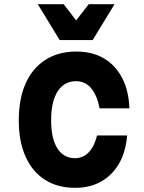

<svg xmlns="http://www.w3.org/2000/svg" viewBox="-20 -881 690 920"><path d="M340 19Q256 19 195.5 -19.5Q135 -58 102.5 -130.5Q70 -203 70 -304Q70 -408 103 -481.5Q136 -555 198 -594.5Q260 -634 346 -634Q422 -634 477.5 -601.5Q533 -569 565 -508Q597 -447 600 -362H457Q445 -425 416.5 -458.5Q388 -492 344 -492Q288 -492 256.5 -443.5Q225 -395 225 -304Q225 -217 255 -170Q285 -123 339 -123Q378 -123 405 -151Q432 -179 445 -232H589Q583 -154 550.5 -97.5Q518 -41 464.5 -11Q411 19 340 19ZM529 -861 424 -689H266L161 -861H285L389 -726H301L405 -861Z"/></svg>

Font: Martian Mono SemiCondensed
Style: Bold
Weight: 700
Width: 4
Designer: Roman Shamin
Foundry: Evil Martians
Version: Version 1.000